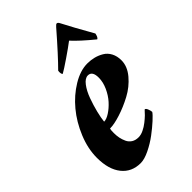

<svg xmlns="http://www.w3.org/2000/svg" viewBox="-201 -713 788 788"><g transform="rotate(-45 192.5 -319.5)"><path d="M289.1 -643.6Q294.9 -643.6 299.8 -633.8Q313.5 -606.9 329.6 -577.9Q345.7 -548.8 357.9 -527.3Q370.1 -505.9 372.1 -502Q368.2 -482.4 360.4 -479.5Q303.7 -525.9 274.9 -557.6Q252 -540 214.1 -514.2Q176.3 -488.3 160.2 -479.5Q157.2 -481 156 -487.8Q154.8 -494.6 156.2 -502Q199.2 -544.9 276.4 -633.8Q284.7 -643.6 289.1 -643.6ZM261.7 -438.5Q281.7 -438.5 299.8 -433.8Q317.9 -429.2 334.2 -419.4Q350.6 -409.7 360.4 -391.4Q370.1 -373 370.1 -348.6Q370.1 -313.5 342.8 -281Q315.4 -248.5 276.9 -228Q238.3 -207.5 200.7 -195.6Q163.1 -183.6 138.7 -183.6Q136.7 -177.7 136.7 -159.2Q136.7 -144 139.4 -130.6Q142.1 -117.2 148.2 -104Q154.3 -90.8 166.5 -83Q178.7 -75.2 196.3 -75.2Q203.1 -75.2 210.9 -77.1Q218.8 -79.1 226.1 -82.8Q233.4 -86.4 240.7 -90.8Q248 -95.2 254.6 -100.6Q261.2 -106 267.1 -110.8Q272.9 -115.7 278.1 -120.8Q283.2 -126 286.1 -129.4Q289.1 -132.8 292 -135.7L294.9 -138.7Q300.8 -138.7 305.2 -127.2Q309.6 -115.7 309.6 -109.4Q304.2 -100.6 283.9 -82Q263.7 -63.5 237.3 -43.7Q210.9 -23.9 180.2 -9Q149.4 5.9 127.9 5.9Q75.7 5.9 45.7 -31.7Q15.6 -69.3 15.6 -136.7Q15.6 -189.5 38.3 -244.6Q61 -299.8 96.2 -342Q131.3 -384.3 176 -411.4Q220.7 -438.5 261.7 -438.5ZM141.6 -220.7Q155.8 -220.7 175 -233.2Q194.3 -245.6 211.9 -265.1Q229.5 -284.7 241.7 -311.5Q253.9 -338.4 253.9 -364.3Q253.9 -402.3 228.5 -402.3Q211.9 -402.3 196 -381.3Q180.2 -360.4 169.2 -330.1Q158.2 -299.8 150.9 -270.5Q143.6 -241.2 141.6 -220.7Z"/></g></svg>

Font: Amiri
Style: Bold Slanted
Weight: 700
Italic angle: 9°
Designer: Khaled Hosny
Version: Version 000.107